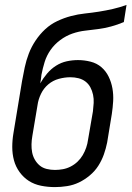

<svg xmlns="http://www.w3.org/2000/svg" viewBox="-20 -755 540 783"><path d="M204 8Q175 8 147.5 2.5Q120 -3 98 -17Q76 -31 60 -53Q44 -75 37 -101Q30 -127 30 -155.5Q30 -184 35 -213L70 -425Q75 -453 81 -481Q87 -509 97.5 -536.5Q108 -564 125 -589.5Q142 -615 164 -635.5Q186 -656 213.5 -669Q241 -682 269.5 -689.5Q298 -697 326.5 -700Q355 -703 383.5 -707.5Q412 -712 440.5 -718.5Q469 -725 496 -735L485 -665Q459 -654 433 -647Q407 -640 380.5 -636.5Q354 -633 327.5 -630Q301 -627 275 -618Q249 -609 225.5 -591.5Q202 -574 186 -551Q170 -528 162 -502Q154 -476 149 -450Q148 -441 147 -432.5Q146 -424 144 -415Q156 -436 172 -455Q188 -474 208.5 -487Q229 -500 252 -505Q275 -510 298 -510Q324 -510 349.5 -503.5Q375 -497 393.5 -481Q412 -465 423 -442.5Q434 -420 438.5 -394.5Q443 -369 441.5 -342.5Q440 -316 436 -290L417 -174Q412 -149 403.5 -125Q395 -101 381 -79Q367 -57 346 -39.5Q325 -22 302 -11Q279 0 253.5 4Q228 8 204 8ZM204 -62Q220 -62 236.5 -65Q253 -68 268.5 -76Q284 -84 296.5 -96Q309 -108 317.5 -122.5Q326 -137 331.5 -153Q337 -169 339 -185L359 -301Q361 -318 362 -335Q363 -352 359.5 -368.5Q356 -385 348.5 -399Q341 -413 328.5 -422.5Q316 -432 300 -436Q284 -440 267 -440Q244 -440 220 -433.5Q196 -427 177 -411Q158 -395 147 -372Q136 -349 133 -326L112 -201Q109 -184 108.5 -167Q108 -150 111 -134Q114 -118 122 -104Q130 -90 142 -80Q154 -70 170.5 -66Q187 -62 204 -62Z"/></svg>

Font: Iosevka Term Curly Oblique
Style: Regular
Weight: 400
Italic angle: -9°
Designer: Belleve Invis
Foundry: Belleve Invis
Version: Version 32.3.0